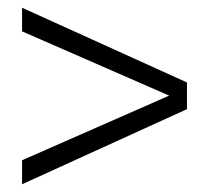

<svg xmlns="http://www.w3.org/2000/svg" viewBox="-20 -560 540 496"><path d="M463 -278 37 -84V-146L417 -313L37 -479V-540L463 -347Z"/></svg>

Font: Blinker Light
Style: Regular
Weight: 300
Designer: Juergen Huber
Foundry: supertype
Version: Version 1.017;hotconv 1.0.117;makeotfexe 2.5.65602